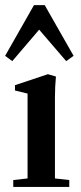

<svg xmlns="http://www.w3.org/2000/svg" viewBox="-31 -740 320 760"><path d="M17.6 -498 -10.7 -519 103.5 -719.7H146L260.3 -519L231 -498L124 -622.6ZM21.5 0V-27.3L78.1 -33.7V-369.6L28.3 -381.8V-402.8L158.7 -446.3L190.4 -437Q186.5 -397.9 186.5 -354.5V-33.7L243.2 -27.3V0Z"/></svg>

Font: Elstob SemiBold
Style: Regular
Weight: 600
Designer: Peter S. Baker
Version: Version 1.015